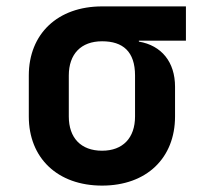

<svg xmlns="http://www.w3.org/2000/svg" viewBox="-20 -570 640 600"><path d="M299 10C438 10 527 -76 527 -206V-299C527 -376 485 -428 414 -440V-443H561V-550H299C160 -550 70 -464 70 -334V-206C70 -76 160 10 299 10ZM299 -99C233 -99 195 -139 195 -206V-334C195 -401 233 -441 299 -441C364 -441 402 -409 402 -334V-206C402 -139 364 -99 299 -99Z"/></svg>

Font: JetBrains Mono
Style: Bold
Weight: 558
Monospace: yes
Designer: Philipp Nurullin, Konstantin Bulenkov
Foundry: JetBrains
Version: Version 2.305